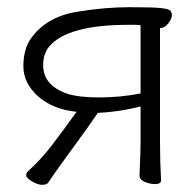

<svg xmlns="http://www.w3.org/2000/svg" viewBox="-20 -501 543 534"><path d="M425 -106Q425 -51 428 0Q428 11 412 11Q396 11 382 4.5Q368 -2 368 -12V-13Q371 -79 371 -106V-205Q329 -194 280 -189L252 -187Q224 -146 199 -112Q138 -29 114 7Q110 13 97.5 13Q85 13 69 3.5Q53 -6 53 -13Q53 -20 57 -24Q94 -57 125.5 -98.5Q157 -140 193 -190Q126 -197 85.5 -233.5Q45 -270 45 -317Q45 -364 66 -394Q110 -456 199 -469Q273 -481 340 -481Q407 -481 428 -478.5Q449 -476 453.5 -471.5Q458 -467 458 -458Q458 -449 448 -436Q438 -423 426 -423H425ZM371 -431Q363 -432 354 -432H337Q170 -432 118 -373Q100 -352 100 -320Q100 -263 168 -240Q200 -230 256.5 -230Q313 -230 371 -241Z"/></svg>

Font: LXGW WenKai Light
Style: Regular
Weight: 300
Designer: LXGW / Fontworks Inc.
Foundry: LXGW / Fontworks Inc.
Version: Version 1.501; October 10, 2024